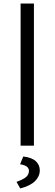

<svg xmlns="http://www.w3.org/2000/svg" viewBox="-20 -820 308 1081"><path d="M73 0ZM96 -800H171V0H96ZM73 204Q112 190 127.5 176Q143 162 143 142Q143 128 131.5 118.5Q120 109 93 105L111 61Q160 67 182 88Q204 109 204 139Q204 173 177.5 199.5Q151 226 94 241Z"/></svg>

Font: Martel Sans Light
Style: Regular
Weight: 300
Designer: Dan Reynolds and Mathieu Réguer
Foundry: Dan Reynolds and Mathieu Réguer
Version: Version 1.002; ttfautohint (v1.1) -l 5 -r 5 -G 72 -x 0 -D la